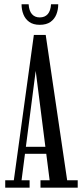

<svg xmlns="http://www.w3.org/2000/svg" viewBox="-20 -862 378 882"><path d="M4 0V-34H43.5L135.5 -701.5H190L288.5 -34H337V0H166V-34H208L144 -536.5L79 -34H116V0ZM82 -155.5V-187.5H205V-155.5ZM162.5 -748Q133 -748 114.5 -761.2Q96 -774.5 87.5 -796Q79 -817.5 79 -842.5H111.5Q113.5 -812 126.8 -797Q140 -782 162.5 -782Q186 -782 199.2 -797Q212.5 -812 214.5 -842.5H247.5Q247.5 -817.5 239 -796Q230.5 -774.5 211.8 -761.2Q193 -748 162.5 -748Z"/></svg>

Font: Imbue Thin
Style: Regular
Weight: 400
Version: Version 1.102